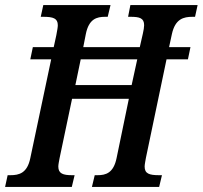

<svg xmlns="http://www.w3.org/2000/svg" viewBox="-38 -734 796 754"><path d="M255 -46H245C210 -46 191 -52 191 -80C191 -88 194 -102 196 -113L245 -346H468L420 -114C408 -54 377 -46 345 -46H334L323 0H587L598 -46H587C548 -46 530 -52 530 -80C530 -88 533 -102 535 -114L616 -501H700L710 -549H626L637 -600C650 -660 683 -668 718 -668H728L738 -714H474L465 -668H475C510 -668 528 -663 528 -635C528 -627 526 -615 523 -602L511 -549H289L299 -600C311 -660 342 -668 375 -668H385L396 -714H132L122 -668H132C171 -668 189 -662 189 -635C189 -627 187 -616 183 -595L173 -549H91L81 -501H163L81 -113C69 -54 37 -46 3 -46H-8L-18 0H244ZM258 -400 279 -501H501L479 -400Z"/></svg>

Font: Noto Serif Condensed Semi
Style: Italic
Weight: 600
Width: 3
Italic angle: -12°
Designer: Monotype Design Team
Foundry: Monotype Imaging Inc.
Version: Version 1.901